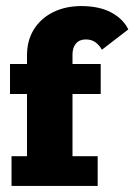

<svg xmlns="http://www.w3.org/2000/svg" viewBox="-20 -613 443 633"><path d="M18 0V-98H69V-303H13V-402H69V-430Q69 -480 92 -516.5Q115 -553 155.5 -573Q196 -593 248 -593Q307 -593 346.5 -572Q386 -551 403 -516L316 -449Q307 -465 294 -474Q281 -483 263 -483Q242 -483 230.5 -469.5Q219 -456 219 -433V-402H312V-303H219V-98H302V0Z"/></svg>

Font: Rokkitt SemiBold ExtraBold
Style: Regular
Weight: 800
Version: Version 3.103